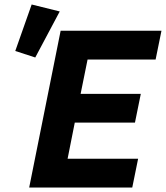

<svg xmlns="http://www.w3.org/2000/svg" viewBox="-20 -835 739 855"><path d="M569 0H110L250 -698H699L673 -570H370L339 -417H607L581 -289H313L281 -128H595ZM246 -784 137 -579 48 -608 121 -815Z"/></svg>

Font: IBM Plex Sans
Style: Italic
Weight: 400
Italic angle: -11.31°
Designer: Mike Abbink, Paul van der Laan, Pieter van Rosmalen
Foundry: Bold Monday
Version: Version 3.201